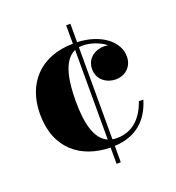

<svg xmlns="http://www.w3.org/2000/svg" viewBox="-119 -650 765 833"><g transform="rotate(-20 263.5 -234.0)"><path d="M298 -554.5H278.5V-469.5C126 -467.5 40 -370.5 40 -230C40 -69.5 144.5 8 278.5 10V85H298V9.5C402 4.5 458 -53.5 483 -137H462.5C438.5 -69 394.5 -19 317.5 -19C310.5 -19 304 -20 298 -21V-446.5C303 -447 308.5 -447.5 314.5 -447.5C350 -447.5 391 -434 420.5 -410.5C414 -411.5 407.5 -412.5 401 -412.5C358 -412.5 319 -384.5 319 -337C319 -284.5 363.5 -260 401 -260C444 -260 480 -289.5 480 -338C480 -406.5 407.5 -465 298 -469.5ZM205 -230C205 -310.5 215 -413 278.5 -440.5V-27C221 -51.5 205 -134.5 205 -230Z"/></g></svg>

Font: Bodoni* 11pt
Style: Bold
Weight: 700
Version: Version 2.3